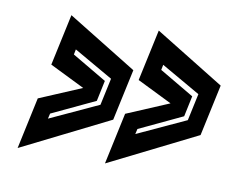

<svg xmlns="http://www.w3.org/2000/svg" viewBox="-53 -574 706 539"><g transform="rotate(10 300.0 -305.0)"><path d="M26.5 -108 58 -255 178.5 -306 79 -355 110.5 -501.5 308.5 -379.5 277 -233ZM96 -204 234.5 -268 251 -345 139.5 -409 136.5 -394 235 -336 222.5 -277 99.5 -219ZM275.5 -108 307 -255 427.5 -306 328 -355 359.5 -501.5 557.5 -379.5 526 -233ZM345 -204 483.5 -268 500 -345 388.5 -409 385.5 -394 484 -336 471.5 -277 348.5 -219Z"/></g></svg>

Font: Tourney Thin
Style: Bold Italic
Weight: 700
Italic angle: -12°
Version: Version 1.015